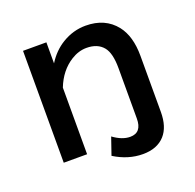

<svg xmlns="http://www.w3.org/2000/svg" viewBox="-123 -704 966 951"><g transform="rotate(-20 360.0 -228.5)"><path d="M212.9 -564.9V-454.1Q247.6 -509.8 299.3 -541Q357.4 -576.2 422.9 -576.2Q525.4 -576.2 581.5 -505.4Q627.9 -446.3 627.9 -342.8V-46.9Q627.9 31.7 589.8 74.2Q549.3 119.1 474.1 119.1Q396.5 119.1 323.7 73.7L355 -17.1Q401.4 17.1 443.8 17.1Q504.9 17.1 504.9 -57.1V-322.8Q504.9 -401.9 477.5 -435.1Q447.8 -471.2 389.6 -471.2Q347.7 -471.2 308.1 -446.3Q244.1 -406.2 212.9 -326.2V24.9H89.8V-564.9Z"/></g></svg>

Font: BIZ UDPGothic
Style: Bold
Weight: 700
Designer: TypeBank Co., Ltd.
Foundry: Morisawa Inc.
Version: Version 1.051